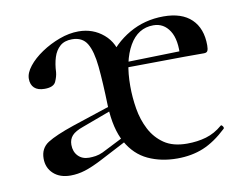

<svg xmlns="http://www.w3.org/2000/svg" viewBox="-54 -466 697 549"><g transform="rotate(-10 294.5 -191.5)"><path d="M420 12Q373 12 335.5 -5.5Q298 -23 275.5 -63Q253 -103 250 -170Q248 -240 243.5 -285.5Q239 -331 225.5 -353.5Q212 -376 182 -376Q160 -376 147 -364.5Q134 -353 128 -334Q122 -315 121 -291Q120 -279 113.5 -264.5Q107 -250 81 -250Q61 -250 51 -259.5Q41 -269 41 -286Q41 -303 56 -322Q71 -341 95.5 -357.5Q120 -374 148.5 -384.5Q177 -395 204 -395Q246 -395 276.5 -369Q307 -343 311 -299Q312 -287 315 -275Q318 -263 320.5 -249Q323 -235 323 -215Q323 -182 328.5 -149Q334 -116 348.5 -88Q363 -60 388.5 -42.5Q414 -25 455 -25Q485 -25 510.5 -32.5Q536 -40 558 -59Q560 -61 563.5 -56.5Q567 -52 565 -49Q530 -16 496 -2Q462 12 420 12ZM111 7Q80 7 61.5 -10Q43 -27 43 -54Q43 -84 66.5 -99Q90 -114 143 -132L276 -176L278 -164L170 -124Q147 -116 137.5 -105.5Q128 -95 128 -79Q128 -59 140 -46.5Q152 -34 172 -34Q181 -34 191 -35.5Q201 -37 212 -42L295 -84L297 -70L203 -21Q174 -6 153 0.5Q132 7 111 7ZM295 -269 294 -284 490 -289V-271ZM323 -215 278 -299Q306 -343 351 -369Q396 -395 451 -395Q504 -395 532 -368Q560 -341 560 -292Q560 -281 557.5 -276Q555 -271 547 -271H478Q482 -322 465 -348.5Q448 -375 418 -375Q373 -375 348 -331.5Q323 -288 323 -215Z"/></g></svg>

Font: Cormorant Medium
Style: Regular
Weight: 500
Designer: Christian Thalmann (Catharsis Fonts)
Foundry: Catharsis Fonts
Version: Version 4.000